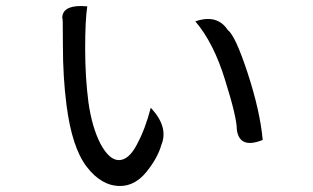

<svg xmlns="http://www.w3.org/2000/svg" viewBox="-20 -592 1040 638"><path d="M270 -571Q263 -526 263 -430Q263 -335 274 -251Q286 -168 314 -114Q343 -60 375 -60Q408 -60 435 -112Q463 -164 481 -234Q541 -170 516 -110Q504 -67 466 -20Q428 26 379 26Q317 26 268 -38Q219 -102 201 -243Q189 -335 189 -442Q189 -550 187 -528Q184 -572 249 -572ZM629 -521Q702 -546 737 -492Q762 -474 803 -349Q844 -224 853 -127Q776 -96 767 -161Q767 -202 728 -326Q690 -450 629 -521Z"/></svg>

Font: Swei Toothpaste CJK TC
Style: Regular
Weight: 400
Version: Version 1.0